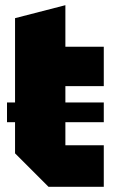

<svg xmlns="http://www.w3.org/2000/svg" viewBox="-20 -720 440 740"><path d="M38 -650 232 -700V-540H380V-388H232V-160H380V0H167L38 -129ZM7 -249V-325H380V-249Z"/></svg>

Font: Tektur SemiCondensed ExtraBold
Style: Regular
Weight: 800
Width: 4
Designer: Adam Jagosz
Foundry: Adam Jagosz
Version: Version 1.005;gftools[0.9.30]